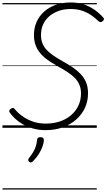

<svg xmlns="http://www.w3.org/2000/svg" viewBox="-20 -1035 862 1555"><path d="M350 19Q292 19 245 5Q198 -9 161.5 -30.5Q125 -52 99.5 -77Q74 -102 59 -123Q53 -132 55 -139Q57 -146 66 -153Q78 -162 85 -161Q92 -160 98 -153Q122 -123 158.5 -96Q195 -69 243 -51.5Q291 -34 351 -34Q413 -34 465 -51.5Q517 -69 555 -101.5Q593 -134 614.5 -179Q636 -224 636 -279Q636 -318 623 -348.5Q610 -379 586 -403.5Q562 -428 528.5 -450Q495 -472 452 -496Q422 -513 392.5 -531.5Q363 -550 338 -571.5Q313 -593 294.5 -619Q276 -645 265.5 -677.5Q255 -710 255 -751Q255 -809 276.5 -857.5Q298 -906 338 -941.5Q378 -977 432.5 -996Q487 -1015 553 -1015Q610 -1015 657.5 -999.5Q705 -984 744.5 -956.5Q784 -929 815 -894Q824 -885 822 -878Q820 -871 811 -863Q803 -856 795 -856Q787 -856 778 -863Q750 -891 716.5 -913.5Q683 -936 643 -949Q603 -962 551 -962Q500 -962 456.5 -947Q413 -932 380.5 -904.5Q348 -877 330 -838.5Q312 -800 312 -752Q312 -713 324 -683.5Q336 -654 358 -630.5Q380 -607 412.5 -585Q445 -563 485 -540Q527 -517 564 -492.5Q601 -468 630.5 -438Q660 -408 676.5 -369.5Q693 -331 693 -280Q693 -215 667.5 -160.5Q642 -106 595.5 -65.5Q549 -25 486.5 -3Q424 19 350 19ZM217 276Q209 269 208.5 262Q208 255 214 246Q233 222 247 199.5Q261 177 269 153Q277 129 280 99Q281 86 288.5 81Q296 76 308 76Q323 76 329.5 82.5Q336 89 335 101Q335 119 326 146.5Q317 174 298.5 205.5Q280 237 250 268Q243 276 234 279.5Q225 283 217 276ZM0 490H764V500H0ZM0 -20H764V0H0ZM0 -505H764V-500H0ZM0 -1010H764V-1000H0Z"/></svg>

Font: Playwrite AU TAS Guides
Style: Regular
Weight: 400
Designer: Veronika Burian, José Scaglione
Foundry: TypeTogether
Version: Version 1.003